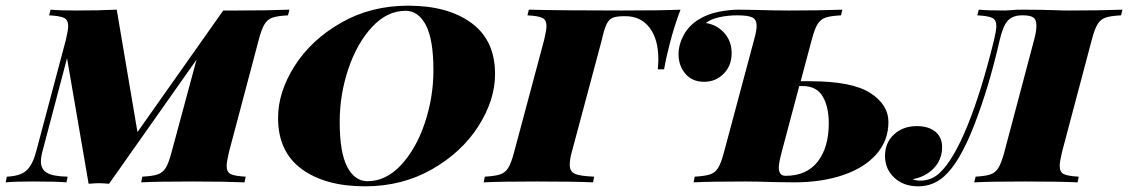

<svg xmlns="http://www.w3.org/2000/svg" viewBox="-68 -642 3972 676"><path d="M951 -608 946 -588Q909 -586 891.5 -580Q874 -574 863.5 -557Q853 -540 843 -502L738 -106Q730 -72 730 -58Q730 -36 744.5 -29Q759 -22 797 -20L793 0Q720 -3 609 -3Q486 -3 429 0L433 -20Q470 -22 487.5 -28Q505 -34 515.5 -51Q526 -68 536 -106L624 -432L316 5Q292 3 280 3Q268 3 244 5L168 -437L82 -111Q76 -90 76 -73Q76 -47 96.5 -34Q117 -21 170 -20L166 0Q130 -3 47 -3Q-15 -3 -48 0L-44 -20Q5 -22 26.5 -43Q48 -64 60 -111L164 -502Q172 -536 172 -550Q172 -572 157.5 -579Q143 -586 105 -588L110 -608Q142 -605 199 -605Q282 -605 343 -608L416 -177L718 -605H766Q876 -605 951 -608Z M911 -227Q911 -318 969.5 -410Q1028 -502 1133 -562Q1238 -622 1369 -622Q1509 -622 1592 -561Q1675 -500 1675 -381Q1675 -290 1616.5 -198Q1558 -106 1453 -46Q1348 14 1217 14Q1077 14 994 -47Q911 -108 911 -227ZM1128 -213Q1128 -105 1154.5 -54.5Q1181 -4 1226 -4Q1291 -4 1344 -61Q1397 -118 1427.5 -208.5Q1458 -299 1458 -395Q1458 -503 1431.5 -553.5Q1405 -604 1360 -604Q1295 -604 1242 -547Q1189 -490 1158.5 -399.5Q1128 -309 1128 -213Z M2051 -502 1945 -106Q1938 -81 1938 -62Q1938 -38 1956 -30Q1974 -22 2024 -20L2020 0Q1953 -3 1821 -3Q1695 -3 1635 0L1639 -20Q1675 -22 1693 -28Q1711 -34 1721.5 -51Q1732 -68 1742 -106L1848 -502Q1856 -536 1856 -550Q1856 -572 1841.5 -579Q1827 -586 1789 -588L1794 -608Q1903 -605 2121 -605Q2265 -605 2328 -608Q2306 -551 2289 -484Q2277 -438 2270 -398H2248Q2250 -422 2250 -432Q2250 -504 2219 -544.5Q2188 -585 2134 -585H2131Q2103 -585 2089.5 -579.5Q2076 -574 2067.5 -556.5Q2059 -539 2051 -502Z M3060 -212Q3060 -148 3018.5 -100Q2977 -52 2901.5 -26Q2826 0 2728 0L2655 -1Q2595 -3 2556 -3Q2434 -3 2374 0L2378 -20Q2414 -22 2432 -28Q2450 -34 2460.5 -51Q2471 -68 2481 -106L2587 -502Q2596 -534 2596 -551Q2596 -573 2581 -580.5Q2566 -588 2528 -588Q2495 -588 2465 -581.5Q2435 -575 2417 -561Q2456 -555 2482 -526Q2508 -497 2508 -455Q2508 -411 2480 -382.5Q2452 -354 2411 -354Q2369 -354 2345 -382.5Q2321 -411 2321 -451Q2321 -485 2339.5 -519Q2358 -553 2393 -574Q2424 -593 2462.5 -600.5Q2501 -608 2533 -608L2594 -607Q2660 -605 2710 -605Q2823 -605 2898 -608L2893 -588Q2856 -586 2838.5 -580Q2821 -574 2810.5 -557Q2800 -540 2790 -502L2751 -356H2784Q2931 -356 2995.5 -315Q3060 -274 3060 -212ZM2850 -208Q2850 -266 2828.5 -302.5Q2807 -339 2758 -339H2746L2684 -106Q2674 -68 2674 -52Q2674 -23 2698 -23Q2772 -23 2811 -73Q2850 -123 2850 -208Z M3432 -502Q3440 -536 3440 -550Q3440 -572 3425.5 -579Q3411 -586 3373 -588L3378 -608Q3409 -605 3471 -605Q3479 -605 3495 -606.5Q3511 -608 3530 -608Q3594 -608 3652 -606Q3669 -605 3696 -605Q3809 -605 3884 -608L3879 -588Q3842 -586 3824.5 -580Q3807 -574 3796.5 -557Q3786 -540 3776 -502L3671 -106Q3663 -72 3663 -58Q3663 -36 3677.5 -29Q3692 -22 3730 -20L3726 0Q3662 -3 3539 -3Q3421 -3 3362 0L3367 -20Q3402 -22 3419.5 -28Q3437 -34 3447.5 -51.5Q3458 -69 3468 -106L3573 -502Q3581 -530 3581 -552Q3581 -573 3570 -580.5Q3559 -588 3534 -588H3530Q3499 -588 3481.5 -570.5Q3464 -553 3452 -502Q3414 -335 3362 -201.5Q3310 -68 3256 -21Q3217 14 3165 14Q3113 14 3080.5 -16.5Q3048 -47 3048 -93Q3048 -140 3080 -169Q3112 -198 3160 -198Q3201 -198 3225 -178.5Q3249 -159 3249 -124Q3249 -80 3219.5 -49.5Q3190 -19 3145 -11Q3157 -6 3171 -6Q3212 -6 3240 -33Q3288 -77 3337.5 -197.5Q3387 -318 3432 -502Z"/></svg>

Font: Playfair Display SC Black
Style: Italic
Weight: 900
Italic angle: -14°
Designer: Claus Eggers Sørensen
Foundry: Claus Eggers Sørensen
Version: Version 1.200; ttfautohint (v1.6)